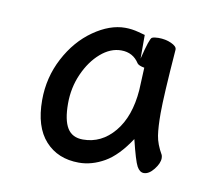

<svg xmlns="http://www.w3.org/2000/svg" viewBox="-44 -792 408 368"><g transform="rotate(10 160.0 -608.0)"><path d="M268 -594Q268 -567 270.5 -550.5Q273 -534 284 -515Q285 -512 285 -509Q285 -499 275.5 -487Q266 -475 256 -475Q248 -475 242.5 -485Q237 -495 227 -536Q204 -501 179.5 -487Q155 -473 130 -473Q89 -473 64.5 -500Q40 -527 40 -579Q40 -623 60 -661Q80 -699 111.5 -721Q143 -743 173 -743Q186 -743 199 -739.5Q212 -736 212 -736V-690Q222 -731 226.5 -733Q231 -735 239 -735Q253 -735 264 -730Q275 -725 275 -719V-718Q268 -627 268 -594ZM130 -518Q166 -518 191 -548Q216 -578 220 -630L222 -674Q211 -676 208 -680Q196 -699 173 -699Q152 -699 133 -682.5Q114 -666 102 -639Q90 -612 90 -581Q90 -549 99.5 -533.5Q109 -518 130 -518Z"/></g></svg>

Font: JyunsaiKaai Light
Style: Regular
Weight: 300
Designer: Fontworks Inc.
Version: Version 0.030;April 7, 2024;FontCreator 14.0.0.2901 64-bit